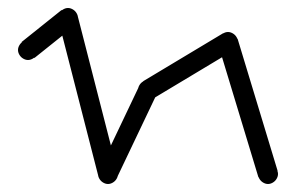

<svg xmlns="http://www.w3.org/2000/svg" viewBox="-20 -445 740 480"><path d="M25 -320Q25 -314 28.5 -308Q32 -302 38 -298.5Q44 -295 50 -295Q56 -295 62 -298.5Q68 -302 71.5 -308Q75 -314 75 -320Q75 -326 71.5 -332Q68 -338 62 -341.5Q56 -345 50 -345Q44 -345 38 -341.5Q32 -338 28.5 -332Q25 -326 25 -320Z M34 -340 66 -300 166 -380 134 -420Z M125 -400Q125 -394 128.5 -388Q132 -382 138 -378.5Q144 -375 150 -375Q156 -375 162 -378.5Q168 -382 171.5 -388Q175 -394 175 -400Q175 -406 171.5 -412Q168 -418 162 -421.5Q156 -425 150 -425Q144 -425 138 -421.5Q132 -418 128.5 -412Q125 -406 125 -400Z M174 -406 126 -394 226 -4 274 -16Z M225 -10Q225 -4 228.5 2Q232 8 238 11.5Q244 15 250 15Q256 15 262 11.5Q268 8 271.5 2Q275 -4 275 -10Q275 -16 271.5 -22Q268 -28 262 -31.5Q256 -35 250 -35Q244 -35 238 -31.5Q232 -28 228.5 -22Q225 -16 225 -10Z M228 -20 272 0 372 -210 328 -230Z M325 -220Q325 -214 328.5 -208Q332 -202 338 -198.5Q344 -195 350 -195Q356 -195 362 -198.5Q368 -202 371.5 -208Q375 -214 375 -220Q375 -226 371.5 -232Q368 -238 362 -241.5Q356 -245 350 -245Q344 -245 338 -241.5Q332 -238 328.5 -232Q325 -226 325 -220Z M338 -242 362 -198 462 -258 438 -302Z M425 -280Q425 -274 428.5 -268Q432 -262 438 -258.5Q444 -255 450 -255Q456 -255 462 -258.5Q468 -262 471.5 -268Q475 -274 475 -280Q475 -286 471.5 -292Q468 -298 462 -301.5Q456 -305 450 -305Q444 -305 438 -301.5Q432 -298 428.5 -292Q425 -286 425 -280Z M438 -302 462 -258 562 -318 538 -362Z M525 -340Q525 -334 528.5 -328Q532 -322 538 -318.5Q544 -315 550 -315Q556 -315 562 -318.5Q568 -322 571.5 -328Q575 -334 575 -340Q575 -346 571.5 -352Q568 -358 562 -361.5Q556 -365 550 -365Q544 -365 538 -361.5Q532 -358 528.5 -352Q525 -346 525 -340Z M574 -348 526 -332 626 -2 674 -18Z M625 -10Q625 -4 628.5 2Q632 8 638 11.5Q644 15 650 15Q656 15 662 11.5Q668 8 671.5 2Q675 -4 675 -10Q675 -16 671.5 -22Q668 -28 662 -31.5Q656 -35 650 -35Q644 -35 638 -31.5Q632 -28 628.5 -22Q625 -16 625 -10Z"/></svg>

Font: Linefont ExtraLight
Style: Regular
Weight: 250
Monospace: yes
Version: Version 3.002;gftools[0.9.33]